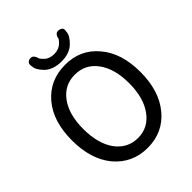

<svg xmlns="http://www.w3.org/2000/svg" viewBox="-260 -1064 1260 1260"><g transform="rotate(-45 370.5 -433.5)"><path d="M370.1 46.9Q229.5 46.9 139.6 -58.6Q52.7 -163.1 52.7 -339.4Q52.7 -515.6 139.6 -618.2Q228.5 -722.7 372.1 -722.7Q513.7 -722.7 600.6 -618.2Q688.5 -515.6 688.5 -339.8Q688.5 -164.1 600.6 -58.6Q512.7 46.9 370.1 46.9ZM215.8 -124Q275.4 -43.9 371.1 -43.9Q466.8 -43.9 525.4 -124.5Q584 -205.1 584 -339.8Q584 -474.6 525.4 -553.7Q467.8 -631.8 370.1 -631.8Q274.4 -631.8 216.3 -553.2Q158.2 -474.6 158.2 -339.8Q158.2 -205.1 215.8 -124ZM463.9 -878.9V-880.9Q463.9 -881.8 463.9 -881.8Q467.8 -896.5 476.1 -904.8Q484.4 -913.1 498 -913.1Q502 -913.1 506.8 -912.1Q518.6 -910.2 525.9 -903.3Q533.2 -896.5 533.2 -883.8Q533.2 -877.9 532.2 -874.5Q531.2 -871.1 531.2 -870.1Q531.2 -836.9 488.8 -795.4Q446.3 -753.9 371.1 -753.9Q295.9 -753.9 252 -794.9Q210.9 -836.9 210.9 -869.1Q210.9 -869.1 210 -873Q209 -877 209 -883.8Q209 -896.5 216.8 -904.3Q226.6 -914.1 241.7 -914.1Q256.8 -914.1 265.1 -905.3Q273.4 -896.5 278.3 -881.8Q278.3 -881.8 278.3 -880.9V-878.9Q278.3 -877 282.7 -869.6Q287.1 -862.3 301.8 -847.7Q327.1 -822.3 371.1 -822.3Q415 -822.3 440.4 -847.7Q456.1 -862.3 460 -869.1Q463.9 -876 463.9 -878.9Z"/></g></svg>

Font: TaiwanPearl
Style: Regular
Weight: 400
Version: Version 2.102